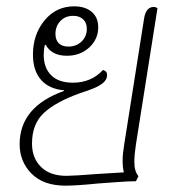

<svg xmlns="http://www.w3.org/2000/svg" viewBox="-20 -576 546 606"><path d="M404 -65Q404 -35 417 -20L409 -4Q386 -4 346 -1Q306 2 291 3Q221 10 187 10Q117 10 79.5 -28Q42 -66 42 -121Q42 -239 182 -289V-291Q135 -295 109.5 -324Q84 -353 84 -404Q84 -467 120.5 -511.5Q157 -556 214 -556Q249 -556 269.5 -538.5Q290 -521 290 -490Q290 -452 261.5 -426Q233 -400 191 -400Q143 -400 124 -435L121 -433Q118 -417 118 -403Q118 -362 141.5 -338.5Q165 -315 210 -315Q268 -315 305 -355Q318 -352 318 -339Q318 -325 305.5 -314.5Q293 -304 272.5 -296Q252 -288 233 -282Q157 -255 119 -220Q81 -185 81 -123Q81 -77 109.5 -49Q138 -21 190 -21Q211 -21 289 -27L371 -32Q367 -47 367 -69Q367 -90 372 -120L435 -519Q441 -554 465 -554Q472 -554 477 -550L409 -120Q404 -87 404 -65ZM155 -469Q155 -450 165.5 -439.5Q176 -429 196 -429Q221 -429 237.5 -445Q254 -461 254 -485Q254 -504 242.5 -515Q231 -526 211 -526Q186 -526 170.5 -509.5Q155 -493 155 -469Z"/></svg>

Font: Thasadith
Style: Italic
Weight: 400
Italic angle: -9°
Designer: Cadson Demak Co.,Ltd.
Foundry: Cadson Demak Co.,Ltd.
Version: Version 1.000; ttfautohint (v1.6)